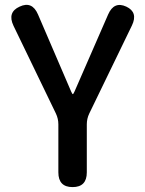

<svg xmlns="http://www.w3.org/2000/svg" viewBox="-20 -763 593 783"><path d="M276 0Q218 0 218 -60V-256Q218 -279 208 -300L35 -658Q9 -713 60 -736Q111 -760 135 -704L270 -390Q275 -379 277 -379Q279 -379 284 -390L421 -704Q445 -759 495 -736Q544 -713 518 -659L344 -300Q334 -279 334 -256V-60Q334 0 276 0Z"/></svg>

Font: Resource Han Rounded JP Medium
Style: Regular
Weight: 500
Designer: Cyano Hao (round all glyphs); Ryoko NISHIZUKA 西塚涼子 (kana, bopomofo & ideographs); Paul D. Hunt (Latin, Greek & Cyrillic)
Foundry: Cyano Hao
Version: 0.990